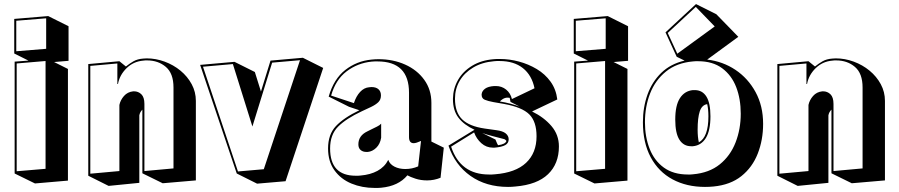

<svg xmlns="http://www.w3.org/2000/svg" viewBox="-20 -856 4418 944"><path d="M52 -3V-553L120 -558L50 -593V-763L217 -777L317 -727V-557L246 -551L314 -517V32L152 46ZM60 -754V-604L207 -616V-766ZM62 -544V-14L204 -26V-556Z M680 -4V-317Q668 -305 665 -289V43L514 58L414 8V-541L567 -555L599 -529Q616 -543 636 -554.5Q656 -566 684 -568Q689 -568 693 -568.5Q697 -569 701 -569Q746 -569 789.5 -553Q833 -537 867.5 -508.5Q902 -480 922.5 -442Q943 -404 943 -360V31L780 45ZM833 -426Q833 -495 795.5 -527Q758 -559 703 -559Q699 -559 694.5 -559Q690 -559 685 -558Q636 -554 602 -520.5Q568 -487 560 -443H557V-544L424 -532V-2L567 -15V-340Q572 -364 589.5 -384Q607 -404 635 -407H639Q660 -407 675 -392.5Q690 -378 690 -345V-15L833 -28Z M1144 -3 964 -537 1133 -552 1233 -502 1263 -406 1310 -558 1469 -572 1569 -522 1384 35 1244 47ZM1318 -548 1221 -234 1125 -541 978 -528 1150 -13 1277 -24 1455 -560Z M2146 18Q2114 31 2080 31Q2049 31 2023 22.5Q1997 14 1983 6Q1939 59 1854 67Q1846 68 1838 68Q1830 68 1822 68Q1760 68 1708 46.5Q1656 25 1624.5 -18.5Q1593 -62 1593 -126Q1593 -195 1631.5 -236Q1670 -277 1747 -314L1696 -331L1596 -381Q1621 -468 1677.5 -512Q1734 -556 1806 -563Q1815 -564 1824 -564.5Q1833 -565 1841 -565Q1913 -565 1972 -538.5Q2031 -512 2066 -463.5Q2101 -415 2101 -350V-160L2162 -130ZM2050 -163Q2026 -152 2014 -152Q1991 -152 1991 -182V-400Q1991 -554 1836 -554Q1829 -554 1822 -554Q1815 -554 1807 -553Q1738 -546 1684 -505Q1630 -464 1608 -386L1720 -349Q1731 -383 1750.5 -404Q1770 -425 1795 -427Q1798 -427 1801 -427.5Q1804 -428 1806 -428Q1829 -428 1841 -417Q1853 -406 1853 -387Q1853 -366 1840 -353.5Q1827 -341 1804 -330L1759 -309Q1682 -273 1642.5 -233.5Q1603 -194 1603 -126Q1603 8 1729 8Q1735 8 1741 8Q1747 8 1753 7Q1801 3 1836 -16Q1871 -35 1889 -70Q1896 -49 1919 -37Q1942 -25 1973 -25Q2006 -25 2036 -38ZM1781 -109Q1764 -109 1753 -118.5Q1742 -128 1742 -146Q1742 -189 1786 -210L1806 -220Q1820 -227 1833.5 -233.5Q1847 -240 1854 -248V-179Q1849 -148 1830 -129.5Q1811 -111 1788 -109Z M2596 -308Q2655 -279 2691.5 -236Q2728 -193 2728 -136Q2728 -51 2674.5 0.5Q2621 52 2514 61Q2505 62 2496 62.5Q2487 63 2478 63Q2370 63 2293.5 9Q2217 -45 2185 -140L2313 -218Q2261 -242 2234 -277.5Q2207 -313 2207 -368V-371Q2208 -421 2232 -463Q2256 -505 2301 -532.5Q2346 -560 2408 -565Q2416 -566 2423.5 -566Q2431 -566 2438 -566Q2484 -566 2531 -553.5Q2578 -541 2619 -516.5Q2660 -492 2687 -454.5Q2714 -417 2720 -367ZM2404 -130Q2371 -130 2346.5 -152Q2322 -174 2311 -205L2198 -135Q2243 2 2384 2Q2391 2 2398.5 2Q2406 2 2413 1Q2515 -7 2566.5 -55.5Q2618 -104 2618 -186Q2618 -258 2582.5 -293.5Q2547 -329 2458 -345L2406 -354Q2379 -359 2363.5 -365.5Q2348 -372 2348 -390V-393Q2350 -409 2365 -420Q2380 -431 2410 -433H2418Q2447 -433 2468.5 -415.5Q2490 -398 2497 -369L2608 -422Q2595 -486 2551 -521Q2507 -556 2436 -556Q2429 -556 2422.5 -556Q2416 -556 2409 -555Q2350 -550 2306.5 -524Q2263 -498 2240 -458.5Q2217 -419 2217 -371Q2217 -304 2252 -269.5Q2287 -235 2363 -224L2420 -216Q2452 -212 2466.5 -200Q2481 -188 2481 -171Q2481 -152 2464 -142.5Q2447 -133 2411 -130ZM2486 -375Q2483 -376 2476 -376Q2463 -376 2452 -369Q2441 -362 2438 -357Q2464 -353 2488.5 -346.5Q2513 -340 2535 -332L2490 -355ZM2416 -170Q2419 -163 2422 -155.5Q2425 -148 2429 -142Q2465 -147 2470 -163Q2470 -163 2466.5 -167Q2463 -171 2459 -172Q2428 -180 2401 -187Q2374 -194 2351 -202Z M2803 -3V-553L2871 -558L2801 -593V-763L2968 -777L3068 -727V-557L2997 -551L3065 -517V32L2903 46ZM2811 -754V-604L2958 -616V-766ZM2813 -544V-14L2955 -26V-556Z M3457 -563Q3534 -554 3596 -512.5Q3658 -471 3695 -403Q3732 -335 3732 -247Q3732 -168 3705.5 -100.5Q3679 -33 3625 10Q3571 53 3488 61Q3478 62 3467.5 62.5Q3457 63 3446 63Q3356 63 3287 26Q3218 -11 3179.5 -82.5Q3141 -154 3141 -255Q3141 -328 3163.5 -391Q3186 -454 3231.5 -498Q3277 -542 3346 -558L3307 -577L3252 -697L3402 -836L3502 -786L3610 -675ZM3263 -694 3310 -592 3494 -726 3401 -822ZM3387 1Q3467 -6 3519 -48Q3571 -90 3596.5 -155.5Q3622 -221 3622 -297Q3622 -370 3599.5 -428Q3577 -486 3530.5 -520.5Q3484 -555 3412 -555Q3406 -555 3400 -555Q3394 -555 3387 -554Q3307 -547 3254.5 -504.5Q3202 -462 3176.5 -397Q3151 -332 3151 -255Q3151 -183 3174 -124.5Q3197 -66 3244 -32Q3291 2 3362 2Q3368 2 3374 2Q3380 2 3387 1ZM3378 -137Q3341 -137 3320.5 -169Q3300 -201 3300 -268Q3300 -338 3323 -373.5Q3346 -409 3387 -413H3396Q3433 -413 3453 -381.5Q3473 -350 3473 -284Q3473 -214 3450.5 -177.5Q3428 -141 3387 -137ZM3416 -156Q3463 -182 3463 -284Q3463 -319 3457 -344Q3431 -340 3420.5 -308.5Q3410 -277 3410 -218Q3410 -182 3416 -156Z M4068 -4V-317Q4056 -305 4053 -289V43L3902 58L3802 8V-541L3955 -555L3987 -529Q4004 -543 4024 -554.5Q4044 -566 4072 -568Q4077 -568 4081 -568.5Q4085 -569 4089 -569Q4134 -569 4177.5 -553Q4221 -537 4255.5 -508.5Q4290 -480 4310.5 -442Q4331 -404 4331 -360V31L4168 45ZM4221 -426Q4221 -495 4183.5 -527Q4146 -559 4091 -559Q4087 -559 4082.5 -559Q4078 -559 4073 -558Q4024 -554 3990 -520.5Q3956 -487 3948 -443H3945V-544L3812 -532V-2L3955 -15V-340Q3960 -364 3977.5 -384Q3995 -404 4023 -407H4027Q4048 -407 4063 -392.5Q4078 -378 4078 -345V-15L4221 -28Z"/></svg>

Font: Rampart One
Style: Regular
Weight: 400
Designer: Fontworks Inc.
Foundry: Fontworks Inc.
Version: Version 1.100